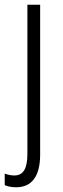

<svg xmlns="http://www.w3.org/2000/svg" viewBox="-41 -552 267 813"><path d="M27 241C91 241 129 198 129 102V-532H75V100C75 161 58 191 20 191C6 191 -8 188 -21 183V232C-10 237 7 241 27 241Z"/></svg>

Font: Noto Sans Malayalam Condensed Light
Style: Regular
Weight: 300
Width: 3
Designer: Jelle Bosma - Monotype Design Team
Foundry: Monotype Imaging Inc.
Version: Version 2.104